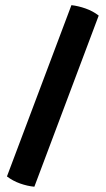

<svg xmlns="http://www.w3.org/2000/svg" viewBox="-20 -647 411 746"><path d="M257.5 -627Q284 -624 312.5 -614Q341 -604 363.5 -586.5L113.5 78.5Q86.5 76 58.2 66Q30 56 7 38.5Z"/></svg>

Font: Signika Negative SC SemiBold
Style: Regular
Weight: 600
Designer: Anna Giedryś
Foundry: Anna Giedryś
Version: Version 2.000; ttfautohint (v1.8.3) -l 8 -r 50 -G 200 -x 9 -